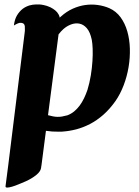

<svg xmlns="http://www.w3.org/2000/svg" viewBox="-20 -587 623 863"><path d="M471.2 -550.3Q502 -536.6 522 -509.3Q542 -481.9 552.2 -446Q562.5 -410.2 563.7 -368.7Q564.9 -327.1 557.9 -285.2Q550.8 -243.2 535.9 -203.9Q521 -164.6 499 -132.8Q473.1 -96.2 444.1 -70.8Q415 -45.4 384.3 -29.5Q353.5 -13.7 322.5 -5.6Q291.5 2.4 261.7 4.4Q259.8 4.9 256.3 4.9H253.9H243.7Q214.8 5.4 186.5 1L166.5 155.3Q165.5 158.7 165.5 160.9Q165.5 163.1 165 164.6Q164.6 166.5 164.6 168Q162.1 184.1 142.8 199.7Q123.5 215.3 95.7 228Q81.5 233.9 65.4 240.7Q49.3 247.6 35.4 251.7Q21.5 255.9 12.7 256.1Q3.9 256.3 4.9 249.5L17.1 155.3L91.3 -443.8Q91.8 -446.8 91.8 -449.2Q91.8 -451.7 91.8 -454.1Q92.8 -470.2 89.1 -476.8Q85.4 -483.4 74.7 -484.4Q66.9 -484.9 60.5 -481.9Q54.2 -479 52.2 -478Q49.8 -477.1 47.4 -475.3Q44.9 -473.6 42.5 -472.2Q43.5 -481.9 45.9 -491.5Q48.3 -501 52.2 -509.8Q60.5 -527.3 75 -541.3Q89.4 -555.2 111.8 -562.5Q128.9 -566.9 140.4 -566.9Q151.9 -566.9 158.2 -566.9Q163.1 -566.9 176.8 -564.2Q190.4 -561.5 205.6 -554.7Q205.6 -554.7 207.5 -553.7Q218.3 -548.3 228 -540.5Q237.8 -532.7 243.7 -521.5Q247.1 -515.6 248.5 -507.8Q250 -508.8 251.2 -510.3Q252.4 -511.7 253.9 -512.7Q278.8 -535.2 306.9 -547.9Q335 -560.5 363.5 -564.5Q392.1 -568.4 419.9 -564.5Q447.8 -560.5 471.2 -550.3ZM373 -182.6Q382.8 -214.8 388.2 -248.3Q393.6 -281.7 395.5 -312Q397.5 -342.3 396.5 -367.2Q395.5 -392.1 392.6 -407.7Q385.3 -442.9 370.4 -460Q355.5 -477.1 337.2 -480.7Q318.8 -484.4 299.3 -477.1Q279.8 -469.7 264.2 -455.6Q258.8 -450.7 253.7 -445.1Q248.5 -439.5 243.2 -432.6L195.8 -69.3Q208 -65.9 218 -64Q228 -62 238 -61.8Q248 -61.5 258.5 -63.2Q269 -64.9 283.2 -68.8Q299.8 -75.2 313.5 -86.4Q327.1 -97.7 338.1 -112.5Q349.1 -127.4 357.7 -145.3Q366.2 -163.1 373 -182.6Z"/></svg>

Font: Brush Lettering One
Style: Bold Italic
Weight: 400
Italic angle: -7°
Designer: Eben Sorkin
Foundry: Eben Sorkin
Version: Version 1.001